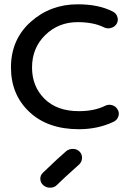

<svg xmlns="http://www.w3.org/2000/svg" viewBox="-20 -578 614 893"><path d="M347 23Q202 23 116.5 -57.5Q31 -138 31 -264Q31 -394 122.5 -476Q214 -558 341 -558Q440 -558 505 -524Q521 -516 526 -499Q531 -482 523 -468Q514 -453 496.5 -448Q479 -443 463 -451Q415 -475 341 -475Q252 -475 190.5 -415Q129 -355 129 -264Q129 -176 187 -118.5Q245 -61 347 -61Q419 -61 469 -86Q485 -94 502.5 -88.5Q520 -83 528 -67Q536 -53 530.5 -36.5Q525 -20 509 -12Q436 23 347 23ZM182 284Q168 272 167.5 254.5Q167 237 180 225Q259 149 288 125Q302 114 320 114.5Q338 115 350 127Q362 139 361.5 157Q361 175 348 187Q273 254 244 283Q232 295 213.5 295Q195 295 182 284Z"/></svg>

Font: Hoogli
Style: Bold
Weight: 700
Designer: Anand Singh Naorem
Foundry: Brand New Type
Version: Version 1.00 b007